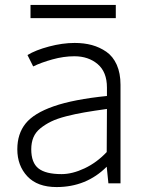

<svg xmlns="http://www.w3.org/2000/svg" viewBox="-20 -739 593 774"><path d="M446.8 -719.2V-666H103V-719.2ZM280.8 -565.9Q318.8 -565.9 350.3 -557.4Q381.8 -548.8 408.7 -530.3Q435.5 -511.7 450.7 -477.8Q465.8 -443.8 465.8 -397V0H417L410.2 -66.9Q328.1 15.1 208 15.1Q130.9 15.1 90.3 -28.1Q49.8 -71.3 49.8 -137.2Q49.8 -199.7 83.3 -241.2Q116.7 -282.7 196.5 -310.5Q276.4 -338.4 411.1 -352.1V-386.2Q411.1 -448.7 373.8 -480.5Q336.4 -512.2 279.8 -512.2Q236.8 -512.2 191.2 -499.5Q145.5 -486.8 113.8 -471.2L90.8 -517.1Q123.5 -537.1 177.7 -551.5Q231.9 -565.9 280.8 -565.9ZM228 -37.1Q271.5 -37.1 320.8 -60.3Q370.1 -83.5 410.2 -126L411.1 -299.8Q358.4 -292.5 321.3 -286.1Q284.2 -279.8 247.1 -270.3Q210 -260.7 186 -249Q162.1 -237.3 142.8 -221.7Q123.5 -206.1 114.7 -185.1Q106 -164.1 106 -137.2Q106 -83 135 -60.1Q164.1 -37.1 228 -37.1Z"/></svg>

Font: Stilu Light
Style: Regular
Weight: 300
Designer: Genilson Lima Santos
Foundry: Genilson Lima Santos
Version: Version 1.200;PS 001.200;hotconv 1.0.88;makeotf.lib2.5.64775